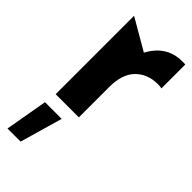

<svg xmlns="http://www.w3.org/2000/svg" viewBox="-255 -579 902 902"><g transform="rotate(45 196.0 -128.0)"><path d="M368 -530Q264 -530 211 -431L56 -521V0H210V-202Q210 -287 252 -330Q294 -373 363 -373Q382 -373 388 -370V-529Q382 -530 368 -530ZM158 62H47L10 274H97Z"/></g></svg>

Font: Geom
Style: Bold
Weight: 700
Version: Version 1.102